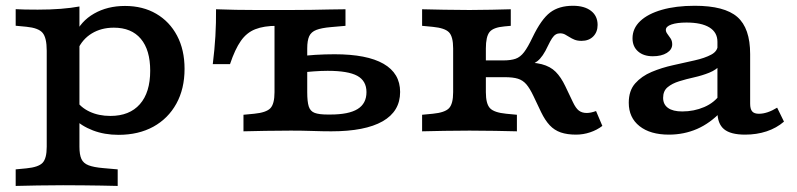

<svg xmlns="http://www.w3.org/2000/svg" viewBox="-20 -448 2719 655"><path d="M195.2 183.9Q146.7 183.9 108.3 184.7Q69.8 185.5 33.5 186.3V129.8L70.2 126.3Q111.1 122.3 125.2 107.5Q139.4 92.7 139.4 52.6V-208.2H251V52.6Q251 79.5 257.7 94.3Q264.5 109.1 282.2 115.9Q300 122.7 331.5 125.4L381.5 129.8V186.3Q354.1 185.5 325.1 185.1Q296 184.7 264.2 184.3Q232.4 183.9 195.2 183.9ZM406.5 -427.7Q467.4 -427.7 513 -401Q558.6 -374.4 584.1 -326.2Q609.6 -278 609.6 -213.1Q609.6 -144.9 581.6 -94.3Q553.7 -43.7 503.2 -15.8Q452.6 12 384.2 12Q336.6 12 297.2 -3Q257.8 -18 227.3 -46.9L238.2 -108.1Q254.3 -81.8 285.5 -67.2Q316.7 -52.5 356.6 -52.5Q421.9 -52.5 457.1 -92.5Q492.4 -132.4 492.4 -206.8Q492.4 -277.6 460.4 -315.6Q428.4 -353.6 368.3 -353.6Q325.5 -353.6 293.1 -333.9Q260.7 -314.2 244.7 -277.9L235.2 -328.6Q255.3 -375.5 300.9 -401.6Q346.5 -427.7 406.5 -427.7ZM139.4 -208.2V-275Q139.4 -319.4 125.2 -336.1Q111.1 -352.7 70.2 -356.7L33.5 -360.2V-416.7Q48.7 -415.9 65.4 -415.5Q82.2 -415.1 108.8 -415.1Q151.4 -415.1 187.2 -417.9Q223.1 -420.7 251 -425.9V-416.7V-208.2Z M916.5 -208.2V-390.4L966.9 -359.9H924.7Q880.3 -359.9 850.9 -348.3Q821.5 -336.8 801.7 -308.5Q781.8 -280.3 764.7 -229.3H705.9Q712.2 -280.3 714.8 -324.8Q717.4 -369.4 717 -416.4Q751.2 -415.1 784.6 -414.5Q818.1 -413.9 852.3 -413.9H924.7H973.1H972.3Q1009.6 -413.9 1041.4 -414.4Q1073.1 -414.8 1102.2 -415.6Q1131.2 -416.4 1158.6 -416.4V-359.9L1108.6 -355.5Q1077.1 -352.8 1059.3 -346Q1041.6 -339.2 1034.8 -324.4Q1028.1 -309.5 1028.1 -282.7V-208.2ZM972.3 -2.4Q923.9 -2.4 885.4 -1.6Q846.9 -0.8 810.6 0V-56.5L847.3 -60Q888.2 -64 902.4 -78.8Q916.5 -93.6 916.5 -133.6V-208.2H1028.1V-133.4Q1028.1 -101.1 1033.3 -84.8Q1038.6 -68.5 1053.5 -62.9Q1068.4 -57.3 1097.5 -57.3H1107Q1169.7 -57.3 1199.9 -76Q1230.2 -94.7 1230.2 -133.8Q1230.2 -172.1 1198.9 -189.3Q1167.6 -206.4 1097.7 -206.4Q1075.9 -206.4 1048.9 -204.4Q1022 -202.5 991.1 -199.4L990.8 -254.2Q1022.7 -259 1055.9 -260.9Q1089.1 -262.9 1121.4 -262.9Q1231.8 -262.9 1288.4 -230.4Q1345 -197.9 1345 -134.2Q1345 -68.2 1285.2 -34.1Q1225.4 0 1110.3 0Q1081.1 0 1046.4 -1.2Q1011.8 -2.4 972.3 -2.4Z M1525.9 -208.2V-282.7Q1525.9 -323.1 1511.7 -337.8Q1497.6 -352.4 1456.7 -356.4L1420 -359.9V-416.4Q1456.3 -415.6 1494.8 -414.8Q1533.2 -413.9 1581.7 -413.9Q1623.4 -413.9 1657.5 -414.8Q1691.5 -415.6 1722.5 -416.4V-359.9L1700.8 -357.9Q1662.9 -354.6 1650.2 -338.9Q1637.5 -323.1 1637.5 -282.7V-208.2ZM1581.7 -2.4Q1533.2 -2.4 1494.8 -1.6Q1456.3 -0.8 1420 0V-56.5L1456.7 -60Q1497.6 -64 1511.7 -78.8Q1525.9 -93.6 1525.9 -133.6V-208.2H1637.5V-133.6Q1637.5 -93.6 1651.7 -78.8Q1665.8 -64 1706.8 -60L1743.4 -56.5V0Q1707.6 -0.8 1668.9 -1.6Q1630.2 -2.4 1581.7 -2.4ZM1945 11.3Q1915 11.3 1893 3.8Q1871.1 -3.8 1855.3 -20.7Q1839.5 -37.6 1826 -65.4L1799.9 -120.3Q1787.4 -146.7 1775.5 -160.5Q1763.5 -174.3 1746.8 -179.5Q1730.1 -184.7 1701.6 -184.7H1613.7V-241.9H1696.2Q1723 -241.9 1739 -247.6Q1755 -253.2 1767.9 -270.1Q1780.8 -287 1796.8 -320.7Q1826.4 -382.3 1856.6 -405.3Q1886.8 -428.3 1934.5 -428.3Q1973.7 -428.3 1996.2 -411Q2018.7 -393.7 2018.7 -362.9Q2018.7 -338.8 2003.8 -323.7Q1988.8 -308.6 1963.9 -308.6Q1950 -308.6 1940.2 -312.5Q1930.4 -316.5 1922.7 -321.5Q1915 -326.4 1907.5 -330.4Q1900 -334.3 1890.7 -334.3Q1882.6 -334.3 1876.1 -330.5Q1869.5 -326.7 1863.3 -317.4Q1857.1 -308 1849.3 -291.7Q1831.9 -253.8 1813.4 -239.5Q1794.9 -225.1 1762 -216.5L1748.4 -234.5Q1798.4 -236.8 1828 -229Q1857.7 -221.2 1875.8 -202.9Q1893.9 -184.7 1908.4 -154.2L1934.6 -99.3Q1944.2 -78.9 1954.8 -70.7Q1965.5 -62.6 1981.6 -62.6Q1995.4 -62.6 2013.4 -69.2L2034.9 -18.5Q2016.6 -4.4 1993.2 3.4Q1969.8 11.3 1945 11.3Z M2427.5 -208.2V-305.4Q2427.5 -337.6 2400.2 -354.4Q2372.9 -371.1 2322 -371.1Q2289.8 -371.1 2270.7 -364.5Q2251.5 -357.9 2251.5 -346.1Q2251.5 -339.2 2256.9 -332.1Q2262.4 -324.9 2267.8 -316.7Q2273.2 -308.4 2273.2 -296.7Q2273.2 -278.9 2254.9 -267.5Q2236.5 -256.1 2207.2 -256.1Q2175.3 -256.1 2156.6 -272.7Q2137.8 -289.3 2137.8 -317.3Q2137.8 -351.2 2164.1 -376.1Q2190.3 -400.9 2238.1 -414.6Q2285.8 -428.3 2350.2 -428.3Q2451.5 -428.3 2495.3 -390.2Q2539.1 -352 2539.1 -263.5V-208.2ZM2262 11.3Q2198.3 11.3 2161.7 -17.7Q2125 -46.7 2125 -97.4Q2125 -138.8 2146.9 -163.5Q2168.8 -188.3 2203.2 -202.7Q2237.5 -217.1 2276.3 -225.6Q2315.1 -234.2 2349.6 -242Q2384.2 -249.7 2406.5 -261.7Q2428.8 -273.7 2428.8 -295.1L2438.9 -227.3Q2424.2 -209.9 2399.8 -200.1Q2375.4 -190.3 2348.1 -184.2Q2320.8 -178.2 2296.9 -170.7Q2273 -163.3 2257.6 -150.5Q2242.2 -137.8 2242.2 -114.2Q2242.2 -91.8 2258.9 -79.8Q2275.6 -67.8 2307.3 -67.8Q2347.5 -67.8 2382.4 -82.8Q2417.2 -97.7 2437.6 -127.1L2441 -68.1Q2402.7 -27.6 2358 -8.1Q2313.2 11.3 2262 11.3ZM2539.1 -94.4Q2539.1 -75.9 2546.1 -67.9Q2553 -59.9 2569 -59.9Q2583.4 -59.9 2599 -65.2Q2614.6 -70.5 2631.2 -80.7L2654.5 -33.1Q2629 -11.1 2595.2 0.1Q2561.4 11.3 2521.7 11.3Q2472.4 11.3 2450 -7.3Q2427.5 -26 2427.5 -66.8V-208.2H2539.1Z"/></svg>

Font: Playfair 5pt SemiExpanded Light
Style: Regular
Weight: 300
Width: 6
Designer: Claus Eggers Sørensen
Foundry: Claus Eggers Sørensen
Version: Version 2.203